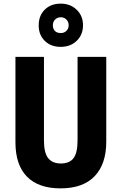

<svg xmlns="http://www.w3.org/2000/svg" viewBox="-20 -1027 669 1057"><path d="M565 -247Q565 -124 501 -57Q437 10 313 10Q192 10 128.5 -54.5Q65 -119 65 -244V-714H222V-254Q222 -185 245.5 -156Q269 -127 315 -127Q363 -127 385 -156.5Q407 -186 407 -255V-714H565ZM314 -769Q260 -769 226.5 -802Q193 -835 193 -887Q193 -941 226.5 -974Q260 -1007 314 -1007Q367 -1007 402 -973.5Q437 -940 437 -888Q437 -836 402.5 -802.5Q368 -769 314 -769ZM315 -845Q333 -845 345.5 -857Q358 -869 358 -888Q358 -907 345.5 -919.5Q333 -932 315 -932Q296 -932 283.5 -919.5Q271 -907 271 -888Q271 -869 282 -857Q293 -845 315 -845Z"/></svg>

Font: Noto Sans Arabic UI Cn XBd
Style: Regular
Weight: 800
Width: 3
Designer: Monotype Design Team, Nadine Chahine and Nizar Qandah
Foundry: Monotype Imaging Inc.
Version: Version 2.010; ttfautohint (v1.8.4.7-5d5b)